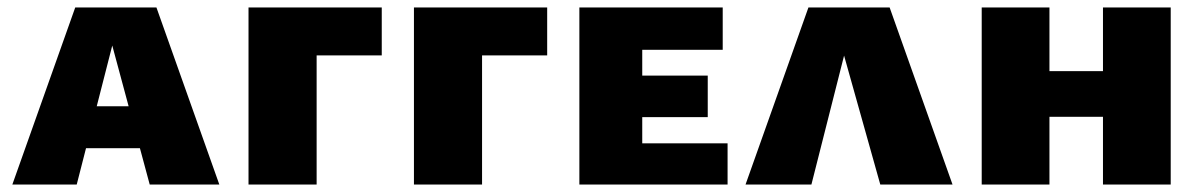

<svg xmlns="http://www.w3.org/2000/svg" viewBox="-20 -493 3212 513"><path d="M13 0 181 -473H398L566 0H380L262 -438H297L185 0ZM124 -97 165 -209H401L450 -97Z M644 0V-473H826V0ZM690 -345V-473H1000V-345Z M1086 0V-473H1268V0ZM1132 -345V-473H1442V-345Z M1528 0V-473H1696V0ZM1594 0V-110H1924V0ZM1594 -180V-291H1871V-180ZM1594 -360V-473H1911V-360Z M1972 0 2140 -473H2357L2525 0H2332L2209 -438H2259L2148 0Z M2927 0V-473H3108V0ZM2603 0V-473H2784V0ZM2675 -181V-303H3034V-181Z"/></svg>

Font: Ysabeau SC Black
Style: Regular
Weight: 900
Designer: Christian Thalmann (Catharsis Fonts)
Version: Version 2.001;gftools[0.9.30]; featfreeze: smcp